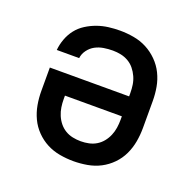

<svg xmlns="http://www.w3.org/2000/svg" viewBox="-101 -631 750 742"><g transform="rotate(20 274.0 -260.0)"><path d="M274 8Q246 8 217.5 3Q189 -2 164 -15Q139 -28 119 -48.5Q99 -69 87 -94.5Q75 -120 70 -148Q65 -176 65 -205V-301H391V-315Q391 -332 388.5 -348.5Q386 -365 379 -380.5Q372 -396 361.5 -409Q351 -422 336.5 -430.5Q322 -439 305.5 -442.5Q289 -446 272 -446Q253 -446 234.5 -443Q216 -440 200 -431.5Q184 -423 172.5 -407.5Q161 -392 159 -374H67Q69 -397 77.5 -420Q86 -443 100.5 -461.5Q115 -480 135.5 -493Q156 -506 178.5 -514Q201 -522 224.5 -525Q248 -528 272 -528Q300 -528 328.5 -523Q357 -518 382 -505Q407 -492 427.5 -471.5Q448 -451 460.5 -425.5Q473 -400 478 -372Q483 -344 483 -315V-205Q483 -176 478 -148Q473 -120 461 -94.5Q449 -69 429 -48.5Q409 -28 384 -15Q359 -2 330.5 3Q302 8 274 8ZM274 -74Q291 -74 307.5 -77.5Q324 -81 338 -89.5Q352 -98 362.5 -111Q373 -124 379.5 -139.5Q386 -155 388.5 -171.5Q391 -188 391 -205V-219H157V-205Q157 -188 159.5 -171.5Q162 -155 168.5 -139.5Q175 -124 185.5 -111Q196 -98 210 -89.5Q224 -81 240.5 -77.5Q257 -74 274 -74Z"/></g></svg>

Font: Iosevka Semi-Condensed Medium
Style: Regular
Weight: 500
Monospace: yes
Designer: Belleve Invis
Foundry: Belleve Invis
Version: Version 27.3.5